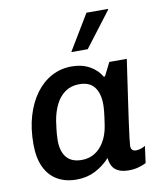

<svg xmlns="http://www.w3.org/2000/svg" viewBox="-85 -829 774 908"><g transform="rotate(-10 301.5 -374.5)"><path d="M210 10Q157 10 118 -12.5Q79 -35 58 -79.5Q37 -124 37 -190Q37 -265 55 -325.5Q73 -386 105.5 -430Q138 -474 182 -497.5Q226 -521 278 -521Q328 -521 364.5 -500.5Q401 -480 420 -447H426L458 -511H542Q536 -470 528.5 -418.5Q521 -367 513.5 -314.5Q506 -262 499.5 -216Q493 -170 489.5 -139.5Q486 -109 486 -102Q486 -89 493 -83Q500 -77 511 -77Q522 -77 535 -81.5Q548 -86 555 -91L544 -10Q531 -3 509 3.5Q487 10 461 10Q430 10 410.5 0.5Q391 -9 382 -26Q373 -43 371 -65Q340 -31 300 -10.5Q260 10 210 10ZM250 -77Q285 -77 312.5 -94Q340 -111 358.5 -142.5Q377 -174 384 -217Q391 -263 393 -283.5Q395 -304 395 -318Q395 -371 372 -401.5Q349 -432 299 -432Q260 -432 231.5 -412Q203 -392 186 -357.5Q169 -323 162 -281Q156 -238 154.5 -219.5Q153 -201 153 -188Q153 -135 177 -106Q201 -77 250 -77ZM289 -588 392 -759H495L496 -756L368 -588Z"/></g></svg>

Font: Chivo Medium Medium
Style: Italic
Weight: 500
Italic angle: -8.05°
Version: Version 2.002